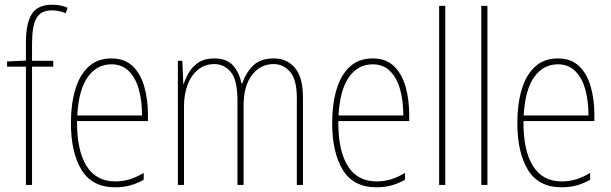

<svg xmlns="http://www.w3.org/2000/svg" viewBox="-20 -785 2593 815"><path d="M206 -502H116V0H90V-502H10V-524L90 -528V-604Q90 -686 115 -725.5Q140 -765 202 -765Q222 -765 238 -761.5Q254 -758 267 -752L259 -729Q245 -735 230 -738Q215 -741 201 -741Q154 -741 135 -708.5Q116 -676 116 -600V-527H206Z M453 -537Q510 -537 544 -503.5Q578 -470 593 -415.5Q608 -361 608 -298V-271H307Q306 -147 347 -81Q388 -15 469 -15Q501 -15 529.5 -23.5Q558 -32 590 -51V-22Q564 -7 534.5 1.5Q505 10 469 10Q371 10 326 -64Q281 -138 281 -263Q281 -343 299.5 -405Q318 -467 356 -502Q394 -537 453 -537ZM453 -512Q391 -512 352.5 -458Q314 -404 308 -295H583Q583 -356 569.5 -405Q556 -454 527 -483Q498 -512 453 -512Z M1143 -537Q1198 -537 1232 -497Q1266 -457 1266 -370V0H1240V-368Q1240 -447 1211.5 -480Q1183 -513 1142 -513Q1085 -513 1049.5 -466.5Q1014 -420 1014 -336V0H988V-357Q988 -446 959.5 -479.5Q931 -513 890 -513Q850 -513 820.5 -489Q791 -465 776 -424Q761 -383 761 -333V0H735V-527H754L758 -429H760Q768 -453 782.5 -478Q797 -503 823 -520Q849 -537 890 -537Q943 -537 970 -506Q997 -475 1005 -430H1008Q1024 -477 1055 -507Q1086 -537 1143 -537Z M1562 -537Q1619 -537 1653 -503.5Q1687 -470 1702 -415.5Q1717 -361 1717 -298V-271H1416Q1415 -147 1456 -81Q1497 -15 1578 -15Q1610 -15 1638.5 -23.5Q1667 -32 1699 -51V-22Q1673 -7 1643.5 1.5Q1614 10 1578 10Q1480 10 1435 -64Q1390 -138 1390 -263Q1390 -343 1408.5 -405Q1427 -467 1465 -502Q1503 -537 1562 -537ZM1562 -512Q1500 -512 1461.5 -458Q1423 -404 1417 -295H1692Q1692 -356 1678.5 -405Q1665 -454 1636 -483Q1607 -512 1562 -512Z M1870 0H1844V-760H1870Z M2049 0H2023V-760H2049Z M2348 -537Q2405 -537 2439 -503.5Q2473 -470 2488 -415.5Q2503 -361 2503 -298V-271H2202Q2201 -147 2242 -81Q2283 -15 2364 -15Q2396 -15 2424.5 -23.5Q2453 -32 2485 -51V-22Q2459 -7 2429.5 1.5Q2400 10 2364 10Q2266 10 2221 -64Q2176 -138 2176 -263Q2176 -343 2194.5 -405Q2213 -467 2251 -502Q2289 -537 2348 -537ZM2348 -512Q2286 -512 2247.5 -458Q2209 -404 2203 -295H2478Q2478 -356 2464.5 -405Q2451 -454 2422 -483Q2393 -512 2348 -512Z"/></svg>

Font: Noto Sans Georgian Condensed Thin
Style: Regular
Weight: 100
Width: 3
Designer: Monotype Design Team, Akaki Razmadze
Foundry: Google LLC
Version: Version 2.005; ttfautohint (v1.8.4.7-5d5b)